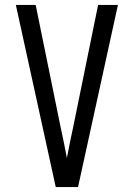

<svg xmlns="http://www.w3.org/2000/svg" viewBox="-20 -755 540 775"><path d="M205 0 44 -735H124L224 -245Q231 -213 237.5 -181Q244 -149 250 -117Q256 -149 262.5 -181Q269 -213 276 -245L376 -735H456L295 0Z"/></svg>

Font: Iosevka Fixed
Style: Regular
Weight: 400
Monospace: yes
Designer: Belleve Invis
Foundry: Belleve Invis
Version: Version 33.2.4